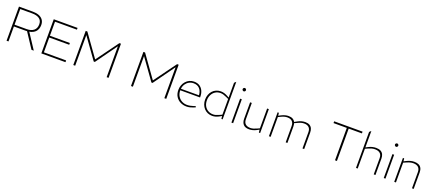

<svg xmlns="http://www.w3.org/2000/svg" viewBox="99 -2231 8334 3699"><g transform="rotate(20 4266.0 -382.0)"><path d="M105 0V-700H390Q463 -700 516.5 -679Q570 -658 600 -616Q630 -574 630 -511Q630 -469 616.5 -432Q603 -395 574 -367Q545 -339 497.5 -323Q450 -307 382 -307H144V0ZM616 0 410 -313 448 -327 663 0ZM144 -343H392Q485 -343 537 -386.5Q589 -430 589 -512Q589 -589 536 -626.5Q483 -664 387 -664H144Z M818 0V-700H1306V-664H857V-376H1266V-340H857V-36H1313V0Z M1473 0V-700H1507L1831 -247H1833L2164 -700H2196V0H2157V-634L1843 -198H1820L1512 -628V0Z M2656 0V-700H2690L3014 -247H3016L3347 -700H3379V0H3340V-634L3026 -198H3003L2695 -628V0Z M3793 6Q3726 6 3668 -22.5Q3610 -51 3574.5 -106.5Q3539 -162 3539 -244Q3539 -295 3556 -340.5Q3573 -386 3604.5 -421Q3636 -456 3678 -476Q3720 -496 3771 -496Q3844 -496 3890.5 -463.5Q3937 -431 3959.5 -378.5Q3982 -326 3982 -264V-248H3576Q3576 -178 3606.5 -128.5Q3637 -79 3686 -53Q3735 -27 3791 -27Q3825 -27 3856.5 -33Q3888 -39 3921 -50L3959 -64L3970 -41L3931 -24Q3900 -11 3864 -2.5Q3828 6 3793 6ZM3578 -280H3948Q3943 -363 3898 -413Q3853 -463 3772 -463Q3724 -463 3682 -440.5Q3640 -418 3612.5 -377Q3585 -336 3578 -280Z M4321 6Q4269 6 4226 -13Q4183 -32 4152 -66Q4121 -100 4104 -145.5Q4087 -191 4087 -245Q4087 -299 4104 -344.5Q4121 -390 4152 -424Q4183 -458 4226 -477Q4269 -496 4321 -496Q4358 -496 4394 -485Q4430 -474 4465 -454L4500 -434V-738L4535 -770V0H4509L4503 -58L4465 -36Q4430 -16 4394 -5Q4358 6 4321 6ZM4124 -243Q4124 -177 4150.5 -128.5Q4177 -80 4223 -53.5Q4269 -27 4327 -27Q4355 -27 4384 -35.5Q4413 -44 4450 -61L4500 -84V-406L4450 -429Q4413 -446 4384 -454.5Q4355 -463 4327 -463Q4263 -463 4217.5 -432.5Q4172 -402 4148 -352Q4124 -302 4124 -243Z M4715 0V-490H4750V0ZM4732 -646Q4723 -646 4715 -651Q4707 -656 4702 -664Q4697 -672 4697 -681Q4697 -690 4702 -698Q4707 -706 4715 -710.5Q4723 -715 4732 -715Q4741 -715 4748.5 -710.5Q4756 -706 4761 -698Q4766 -690 4766 -681Q4766 -672 4761 -664Q4756 -656 4748.5 -651Q4741 -646 4732 -646Z M5077 6Q4996 6 4958 -37Q4920 -80 4920 -154V-490H4955V-158Q4955 -92 4990.5 -59.5Q5026 -27 5090 -27Q5121 -27 5151 -35.5Q5181 -44 5216 -60L5269 -84V-490H5304V0H5278L5270 -66L5277 -61L5230 -35Q5189 -13 5150.5 -3.5Q5112 6 5077 6Z M5484 0V-490H5510L5517 -432L5562 -456Q5601 -476 5637.5 -486Q5674 -496 5708 -496Q5762 -496 5796 -476.5Q5830 -457 5846.5 -421.5Q5863 -386 5863 -336V0H5828V-332Q5828 -398 5793.5 -430.5Q5759 -463 5696 -463Q5665 -463 5635.5 -455Q5606 -447 5577 -433L5519 -406V0ZM6172 0V-332Q6172 -398 6137.5 -430.5Q6103 -463 6040 -463Q6009 -463 5979.5 -455Q5950 -447 5921 -433L5847 -399L5838 -420L5905 -457Q5943 -478 5980.5 -487Q6018 -496 6052 -496Q6106 -496 6140 -476.5Q6174 -457 6190.5 -421.5Q6207 -386 6207 -336V0Z M6839 0V-664H6567V-700H7149V-664H6878V0Z M7269 0V-738L7304 -770V-433L7352 -458Q7390 -478 7428.5 -487Q7467 -496 7504 -496Q7561 -496 7597 -476.5Q7633 -457 7650.5 -421.5Q7668 -386 7668 -336V0H7633V-332Q7633 -398 7596.5 -430.5Q7560 -463 7492 -463Q7459 -463 7428.5 -455Q7398 -447 7366 -433L7304 -406V0Z M7838 0V-490H7873V0ZM7855 -646Q7846 -646 7838 -651Q7830 -656 7825 -664Q7820 -672 7820 -681Q7820 -690 7825 -698Q7830 -706 7838 -710.5Q7846 -715 7855 -715Q7864 -715 7871.5 -710.5Q7879 -706 7884 -698Q7889 -690 7889 -681Q7889 -672 7884 -664Q7879 -656 7871.5 -651Q7864 -646 7855 -646Z M8053 0V-490H8079L8086 -432L8128 -454Q8167 -474 8207 -485Q8247 -496 8288 -496Q8342 -496 8378.5 -478Q8415 -460 8433.5 -424.5Q8452 -389 8452 -336V0H8417V-332Q8417 -397 8381 -430Q8345 -463 8276 -463Q8246 -463 8214.5 -455Q8183 -447 8142 -429L8088 -406V0Z"/></g></svg>

Font: REM Medium Thin
Style: Regular
Weight: 250
Version: Version 1.005;gftools[0.9.28]